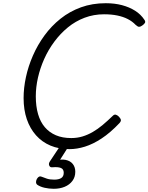

<svg xmlns="http://www.w3.org/2000/svg" viewBox="-20 -910 924 1196"><path d="M413 19Q347 19 294.5 -3Q242 -25 204.5 -67Q167 -109 147 -167.5Q127 -226 127 -299Q127 -362 141.5 -429.5Q156 -497 185 -563.5Q214 -630 257 -689Q300 -748 357 -793.5Q414 -839 484.5 -864.5Q555 -890 639 -890Q694 -890 739.5 -878Q785 -866 821 -843.5Q857 -821 880 -786Q887 -776 883 -768Q879 -760 866 -751Q855 -743 846.5 -743Q838 -743 825 -755Q804 -777 775.5 -791.5Q747 -806 710.5 -813.5Q674 -821 628 -821Q564 -821 507 -799.5Q450 -778 403 -739.5Q356 -701 318.5 -650.5Q281 -600 255.5 -543Q230 -486 216.5 -426.5Q203 -367 203 -310Q203 -248 217 -199.5Q231 -151 259 -118Q287 -85 328 -67.5Q369 -50 424 -50Q461 -50 494 -60Q527 -70 558 -88Q589 -106 619.5 -131.5Q650 -157 683 -189Q692 -198 701.5 -195.5Q711 -193 721 -183Q732 -171 733 -162.5Q734 -154 724 -143Q667 -83 613 -47.5Q559 -12 509 3.5Q459 19 413 19ZM315 266Q285 266 257 259.5Q229 253 211 240Q204 233 204.5 223Q205 213 210 204Q217 193 224 190Q231 187 240 191Q254 197 272.5 203Q291 209 318 209Q346 209 361.5 199Q377 189 377 166Q377 143 358.5 136Q340 129 308 132Q299 133 294.5 130.5Q290 128 287 122Q284 115 285 109Q286 103 291 95L360 -9H414L341 106L319 92Q360 80 389 86Q418 92 433.5 111.5Q449 131 449 160Q449 193 431 217Q413 241 383 253.5Q353 266 315 266Z"/></svg>

Font: Playwrite DK Loopet Light
Style: Regular
Weight: 300
Version: Version 1.003